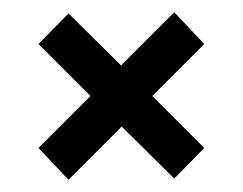

<svg xmlns="http://www.w3.org/2000/svg" viewBox="-20 -462 397 314"><path d="M92 -168 43 -220 128 -305 43 -390 92 -440 178 -355 265 -442 314 -390 229 -305 314 -220 265 -170 179 -255Z"/></svg>

Font: Bricolage Grotesque 12pt Condensed
Style: Regular
Weight: 400
Width: 3
Designer: Mathieu Triay
Foundry: Atelier Triay
Version: Version 1.001; ttfautohint (v1.8.4.7-5d5b);gftools[0.9.33.de